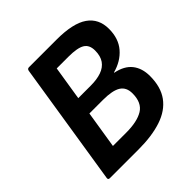

<svg xmlns="http://www.w3.org/2000/svg" viewBox="-176 -791 927 927"><g transform="rotate(-45 288.0 -327.5)"><path d="M54.5 0Q42.4 0 44.4 -11.7L144.1 -643.3Q146.1 -655 157.1 -655H346.4Q457.3 -655 509.3 -618.8Q561.4 -582.7 561.4 -512.6Q561.4 -446.7 525.6 -405Q489.8 -363.3 429.5 -347V-345Q486.1 -333.7 513.3 -299.3Q540.4 -265 540.4 -211.7Q540.4 -137 506.3 -90.2Q472.1 -43.4 407.1 -21.7Q342 0 250.9 0ZM174.9 -99.5H266.1Q340.5 -99.5 381 -124.1Q421.4 -148.7 421.4 -212.3Q421.4 -253.9 392.2 -272.3Q363 -290.7 298.5 -290.7H205.4ZM219.8 -381.1H305.9Q347.1 -381.1 377.3 -391.6Q407.5 -402.1 423.8 -425.3Q440 -448.6 440 -486.4Q440 -524.6 414.5 -540.3Q388.9 -556.1 327.5 -556.1H247.7Z"/></g></svg>

Font: Sofia Sans Hairline
Style: Italic
Weight: 1
Italic angle: -9°
Designer: Botio Nikoltchev, Ani Petrova
Foundry: lettersoup
Version: Version 4.102